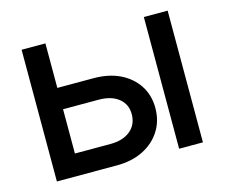

<svg xmlns="http://www.w3.org/2000/svg" viewBox="-79 -621 850 726"><g transform="rotate(-15 345.5 -258.0)"><path d="M135.7 -341.3H294.9Q353.5 -341.3 397.5 -320.1Q441.4 -298.8 466.3 -260.7Q491.2 -222.7 491.2 -172.4Q491.2 -121.6 466.3 -82.8Q441.4 -43.9 397.5 -22Q353.5 0 294.9 0H59.6V-515.6H152.8V-84.5H292Q341.3 -84.5 370.1 -108.4Q398.9 -132.3 398.9 -172.9Q398.9 -211.9 370.1 -234.9Q341.3 -257.8 292 -257.8H135.7ZM538.1 0V-515.6H631.3V0Z"/></g></svg>

Font: Inter Cardless Display
Style: Regular
Weight: 400
Designer: Rasmus Andersson
Foundry: rsms
Version: Version 4.001;git-9221beed3